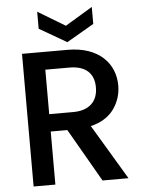

<svg xmlns="http://www.w3.org/2000/svg" viewBox="-60 -954 752 1002"><g transform="rotate(-5 316.0 -453.5)"><path d="M75 0H189V-278H276L436 0H572L400 -288C455 -301 495 -327 522 -364C548 -401 561 -442 561 -487C561 -602 477 -695 315 -695H75ZM189 -602H315C402 -602 444 -559 444 -487C444 -415 400 -369 315 -369H189ZM173 -907V-818L316 -735L459 -818V-907L316 -821Z"/></g></svg>

Font: Poppins Medium
Style: Regular
Weight: 500
Designer: Ninad Kale (Devanagari), Jonny Pinhorn (Latin)
Foundry: Indian Type Foundry
Version: 4.004